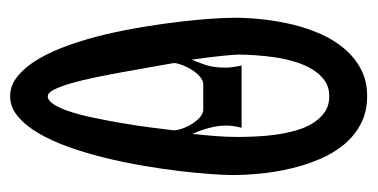

<svg xmlns="http://www.w3.org/2000/svg" viewBox="-198 -526 726 369"><g transform="rotate(90 164.5 -342.0)"><path d="M165.5 -685.1Q195.3 -685.1 218.3 -673.1Q241.2 -661.1 258.1 -640.9Q274.9 -620.6 286.1 -594.2Q297.4 -567.9 304.2 -539.1Q311 -510.3 314 -481Q316.9 -451.7 316.9 -425.8Q316.9 -410.2 314.9 -383.3Q313 -356.4 309.1 -323.5Q305.2 -290.5 298.8 -253.7Q292.5 -216.8 283.7 -180.9Q274.9 -145 263.2 -112.1Q251.5 -79.1 236.8 -54Q222.2 -28.8 204.3 -13.9Q186.5 1 165.5 1Q144 1 126 -14.2Q107.9 -29.3 93.3 -54.4Q78.6 -79.6 66.9 -112.8Q55.2 -146 46.6 -182.4Q38.1 -218.8 32 -256.1Q25.9 -293.5 22 -326.7Q18.1 -359.9 16.4 -387Q14.6 -414.1 14.6 -430.2Q14.6 -456.1 17.8 -485.1Q21 -514.2 27.8 -542.5Q34.7 -570.8 46.1 -596.4Q57.6 -622.1 74.5 -641.8Q91.3 -661.6 113.8 -673.3Q136.2 -685.1 165.5 -685.1ZM143.1 -370.1Q135.3 -370.1 127.9 -363.8Q120.6 -357.4 115 -348.6Q109.4 -339.8 105.7 -330.3Q102.1 -320.8 101.6 -314Q105 -294.9 109.4 -269.5Q113.8 -244.1 118.7 -217.3Q123.5 -190.4 128.9 -164.3Q134.3 -138.2 140.1 -117.7Q146 -97.2 152.3 -84.2Q158.7 -71.3 165.5 -71.3Q173.8 -71.3 181.4 -83.3Q189 -95.2 195.3 -115Q201.7 -134.8 207 -160.4Q212.4 -186 217 -213.1Q221.7 -240.2 225.1 -266.4Q228.5 -292.5 231 -313.5Q231 -320.3 227.5 -330.1Q224.1 -339.8 218.5 -348.6Q212.9 -357.4 205.8 -363.8Q198.7 -370.1 190.9 -370.1ZM243.7 -435.5Q243.7 -450.7 242.9 -469.5Q242.2 -488.3 239.5 -508.1Q236.8 -527.8 231.7 -546.6Q226.6 -565.4 217.8 -579.8Q209 -594.2 196.3 -603.3Q183.6 -612.3 165.5 -612.3Q147.9 -612.3 135.5 -603.5Q123 -594.7 114 -580.1Q105 -565.4 99.4 -546.9Q93.8 -528.3 90.8 -508.8Q87.9 -489.3 86.7 -470.5Q85.4 -451.7 85.4 -437Q85.4 -432.6 86.2 -424.1Q86.9 -415.5 88.1 -403.8Q89.4 -392.1 91.1 -377.7Q92.8 -363.3 95.2 -347.7Q99.6 -358.9 103.5 -369.4Q107.4 -379.9 109.1 -391.4Q110.8 -402.8 110.4 -415.5Q109.9 -428.2 106.4 -443.8H226.1Q222.2 -429.2 221.9 -416.5Q221.7 -403.8 223.9 -392.3Q226.1 -380.9 229.7 -370.1Q233.4 -359.4 237.8 -349.1Q240.2 -371.1 241.9 -392.8Q243.7 -414.6 243.7 -435.5Z"/></g></svg>

Font: XAYAX
Style: Regular
Weight: 400
Designer: Peter Wiegel
Foundry: Peter Wiegel
Version: Version 1.000 2009 initial release